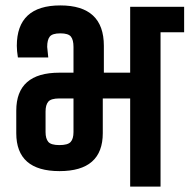

<svg xmlns="http://www.w3.org/2000/svg" viewBox="-20 -688 699 708"><path d="M251 -420V-515Q251 -541 241.5 -553Q232 -565 202.5 -565Q173 -565 163.5 -553Q154 -541 154 -515L158 -476H46Q42 -501 42 -519Q42 -668 202.5 -668Q363 -668 363 -519V-420H460V-663H659V-569H572V0H460V-325H359V-197Q359 -57 199.5 -57Q40 -57 40 -197V-280Q40 -420 199 -420ZM251 -201V-325H199Q168 -325 158 -313Q148 -301 148 -277V-201Q148 -177 158 -165Q168 -153 199 -153Q230 -153 240.5 -164.5Q251 -176 251 -201Z"/></svg>

Font: Khand SemiBold
Style: Regular
Weight: 600
Designer: Devanagari: Sanchit Sawaria, Jyotish Sonowal; Latin: Satya Rajpurohit
Foundry: Indian Type Foundry
Version: Version 1.101;PS 1.0;hotconv 1.0.78;makeotf.lib2.5.61930; tt